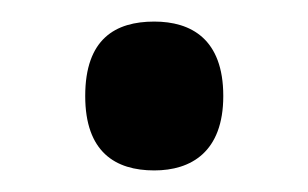

<svg xmlns="http://www.w3.org/2000/svg" viewBox="-20 -151 286 178"><path d="M123 7C157 7 187 -10 187 -62C187 -115 157 -131 123 -131C87 -131 59 -115 59 -62C59 -10 87 7 123 7Z"/></svg>

Font: Noto Serif Myanmar SemiCondensed Medium
Style: Regular
Weight: 500
Width: 4
Designer: Ben Mitchell and the Monotype Design Team
Foundry: Monotype Imaging Inc.
Version: Version 2.106